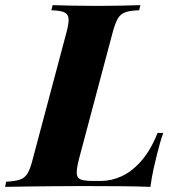

<svg xmlns="http://www.w3.org/2000/svg" viewBox="-65 -728 696 748"><path d="M571 -210Q565 -194 559 -173Q553 -152 547 -128Q542 -109 534 -73.5Q526 -38 521 0Q470 -2 407 -2.5Q344 -3 294 -3Q268 -3 228 -3Q188 -3 140.5 -2.5Q93 -2 45 -1.5Q-3 -1 -45 0L-41 -20Q-7 -22 12 -28Q31 -34 42 -52Q53 -70 62 -106L194 -602Q204 -639 202 -656.5Q200 -674 184.5 -680.5Q169 -687 135 -688L140 -708Q168 -707 216 -706Q264 -705 317 -705Q364 -705 407 -706Q450 -707 482 -708L477 -688Q443 -687 424 -680.5Q405 -674 394.5 -656.5Q384 -639 374 -602L242 -106Q233 -70 234 -52Q235 -34 250.5 -28.5Q266 -23 299 -23H328Q368 -23 408 -41Q448 -59 484.5 -100Q521 -141 549 -210Z"/></svg>

Font: Playfair Display ExtraBold
Style: Italic
Weight: 800
Italic angle: -14°
Designer: Claus Eggers Sørensen
Foundry: Claus Eggers Sørensen
Version: Version 1.203